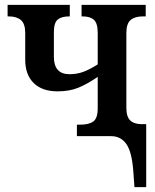

<svg xmlns="http://www.w3.org/2000/svg" viewBox="-20 -556 633 784"><path d="M524 139Q518 63 495.5 31.5Q473 0 434 0H294V-47H308Q343 -47 361 -60Q379 -73 379 -114V-242Q335 -212 299 -197.5Q263 -183 215 -183Q152 -183 117.5 -217Q83 -251 83 -312V-421Q83 -459 65.5 -474Q48 -489 16 -489H11V-536H265V-489H262Q231 -489 215.5 -476Q200 -463 200 -424V-324Q200 -253 264 -253Q293 -253 318.5 -262Q344 -271 379 -293V-422Q379 -461 363.5 -475Q348 -489 318 -489H313V-536H575V-489H563Q531 -489 513.5 -474.5Q496 -460 496 -421V-116Q496 -79 512 -64Q528 -49 559 -49H577V208H529Z"/></svg>

Font: Noto Serif NarrowSemiBold
Style: Regular
Weight: 600
Width: 4
Designer: Monotype Design Team
Foundry: Monotype Imaging Inc.
Version: Version 1.001